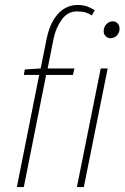

<svg xmlns="http://www.w3.org/2000/svg" viewBox="-20 -754 502 774"><path d="M48 0 138 -452H76L80 -474L144 -478L168 -598Q178 -645 196.5 -675Q215 -705 239.5 -719.5Q264 -734 292 -734Q316 -734 333 -727.5Q350 -721 362 -712L350 -692Q338 -700 324.5 -704Q311 -708 290 -708Q253 -708 229 -675Q205 -642 196 -598L172 -478H280L274 -452H166L76 0ZM290 0 386 -478H414L318 0ZM426 -600Q414 -600 406 -608Q398 -616 398 -628Q398 -646 409.5 -657Q421 -668 434 -668Q446 -668 454 -660Q462 -652 462 -638Q462 -622 451 -611Q440 -600 426 -600Z"/></svg>

Font: Source Sans Variable
Style: Italic
Weight: 200
Italic angle: -11°
Designer: Paul D. Hunt
Foundry: Adobe Systems Incorporated
Version: Version 3.006;hotconv 1.0.111;makeotfexe 2.5.65597